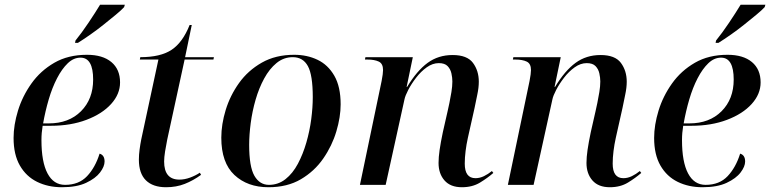

<svg xmlns="http://www.w3.org/2000/svg" viewBox="-20 -776 3233 806"><path d="M240 10Q182 10 136 -12.5Q90 -35 63.5 -81Q37 -127 37 -197Q37 -251 55.5 -311.5Q74 -372 112 -425.5Q150 -479 208 -512.5Q266 -546 345 -546Q411 -546 447.5 -515.5Q484 -485 484 -430Q484 -381 446.5 -339.5Q409 -298 343 -273Q277 -248 194 -248H159Q154 -218 154 -188Q154 -96 179.5 -48Q205 0 253 0Q311 0 345.5 -36.5Q380 -73 398 -131Q419 -125 419 -98Q419 -77 400 -52Q381 -27 341.5 -8.5Q302 10 240 10ZM185 -258Q269 -258 320 -309Q371 -360 371 -442Q371 -534 318 -534Q289 -534 264.5 -510.5Q240 -487 219.5 -447.5Q199 -408 184.5 -358.5Q170 -309 161 -258ZM297 -606Q323 -638 351.5 -680.5Q380 -723 400 -756H504L501 -746Q489 -733 466 -714Q443 -695 415.5 -673Q388 -651 359.5 -631Q331 -611 307 -596H295Z M677 10Q622 10 592.5 -19Q563 -48 563 -106Q563 -126 566 -148.5Q569 -171 573 -191L645 -526H567L569 -536Q654 -536 700.5 -567Q747 -598 776 -671H785L757 -536H878L876 -526H755L682 -190Q677 -166 673 -140.5Q669 -115 669 -98Q669 -22 733 -22Q755 -22 778 -30.5Q801 -39 819 -51L824 -42Q791 -18 755.5 -4Q720 10 677 10Z M1107 10Q1019 10 964 -41.5Q909 -93 909 -198Q909 -254 927.5 -314.5Q946 -375 983.5 -427.5Q1021 -480 1079 -513Q1137 -546 1215 -546Q1269 -546 1313 -525Q1357 -504 1383.5 -458Q1410 -412 1410 -338Q1410 -285 1392 -224.5Q1374 -164 1337 -110.5Q1300 -57 1243 -23.5Q1186 10 1107 10ZM1109 0Q1148 0 1178.5 -24Q1209 -48 1230.5 -88.5Q1252 -129 1266 -177.5Q1280 -226 1286.5 -275.5Q1293 -325 1293 -368Q1293 -461 1272.5 -498.5Q1252 -536 1209 -536Q1171 -536 1141 -511.5Q1111 -487 1089 -446.5Q1067 -406 1053 -357.5Q1039 -309 1032.5 -259.5Q1026 -210 1026 -168Q1026 -76 1048 -38Q1070 0 1109 0Z M1919 10Q1871 10 1846 -18.5Q1821 -47 1821 -92Q1821 -116 1825.5 -147Q1830 -178 1839 -221L1859 -309Q1862 -322 1866.5 -343.5Q1871 -365 1875 -389.5Q1879 -414 1879 -434Q1879 -450 1875 -468Q1871 -486 1859 -498.5Q1847 -511 1822 -511Q1796 -511 1771.5 -493.5Q1747 -476 1727 -450Q1707 -424 1694 -399Q1681 -374 1678 -359L1599 0H1491L1582 -436Q1588 -467 1588 -482Q1588 -509 1570 -517.5Q1552 -526 1523 -526H1512L1514 -536H1713L1687 -411H1689Q1730 -479 1775 -512Q1820 -545 1880 -545Q1941 -545 1965.5 -512Q1990 -479 1990 -433Q1990 -408 1983.5 -378Q1977 -348 1972 -322L1944 -197Q1938 -170 1934.5 -142Q1931 -114 1931 -89Q1931 -28 1976 -28Q1994 -28 2011.5 -36.5Q2029 -45 2045 -58L2051 -50Q2027 -29 1995 -9.5Q1963 10 1919 10Z M2540 10Q2492 10 2467 -18.5Q2442 -47 2442 -92Q2442 -116 2446.5 -147Q2451 -178 2460 -221L2480 -309Q2483 -322 2487.5 -343.5Q2492 -365 2496 -389.5Q2500 -414 2500 -434Q2500 -450 2496 -468Q2492 -486 2480 -498.5Q2468 -511 2443 -511Q2417 -511 2392.5 -493.5Q2368 -476 2348 -450Q2328 -424 2315 -399Q2302 -374 2299 -359L2220 0H2112L2203 -436Q2209 -467 2209 -482Q2209 -509 2191 -517.5Q2173 -526 2144 -526H2133L2135 -536H2334L2308 -411H2310Q2351 -479 2396 -512Q2441 -545 2501 -545Q2562 -545 2586.5 -512Q2611 -479 2611 -433Q2611 -408 2604.5 -378Q2598 -348 2593 -322L2565 -197Q2559 -170 2555.5 -142Q2552 -114 2552 -89Q2552 -28 2597 -28Q2615 -28 2632.5 -36.5Q2650 -45 2666 -58L2672 -50Q2648 -29 2616 -9.5Q2584 10 2540 10Z M2929 10Q2871 10 2825 -12.5Q2779 -35 2752.5 -81Q2726 -127 2726 -197Q2726 -251 2744.5 -311.5Q2763 -372 2801 -425.5Q2839 -479 2897 -512.5Q2955 -546 3034 -546Q3100 -546 3136.5 -515.5Q3173 -485 3173 -430Q3173 -381 3135.5 -339.5Q3098 -298 3032 -273Q2966 -248 2883 -248H2848Q2843 -218 2843 -188Q2843 -96 2868.5 -48Q2894 0 2942 0Q3000 0 3034.5 -36.5Q3069 -73 3087 -131Q3108 -125 3108 -98Q3108 -77 3089 -52Q3070 -27 3030.5 -8.5Q2991 10 2929 10ZM2874 -258Q2958 -258 3009 -309Q3060 -360 3060 -442Q3060 -534 3007 -534Q2978 -534 2953.5 -510.5Q2929 -487 2908.5 -447.5Q2888 -408 2873.5 -358.5Q2859 -309 2850 -258ZM2986 -606Q3012 -638 3040.5 -680.5Q3069 -723 3089 -756H3193L3190 -746Q3178 -733 3155 -714Q3132 -695 3104.5 -673Q3077 -651 3048.5 -631Q3020 -611 2996 -596H2984Z"/></svg>

Font: Noto Serif Display Medium
Style: Italic
Weight: 500
Italic angle: -12°
Designer: Monotype Design Team
Foundry: Monotype Imaging Inc.
Version: Version 2.009